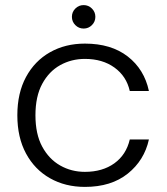

<svg xmlns="http://www.w3.org/2000/svg" viewBox="-20 -725 653 753"><path d="M48 -273Q48 -360 82 -423Q116 -486 176 -520Q236 -554 313 -554Q416 -554 481 -503.5Q546 -453 564 -368H489Q476 -426 429 -460Q382 -494 313 -494Q260 -494 216 -469.5Q172 -445 145.5 -396Q119 -347 119 -273Q119 -199 145.5 -150Q172 -101 216 -76Q260 -51 313 -51Q382 -51 428.5 -84.5Q475 -118 489 -178H564Q546 -96 481 -44Q416 8 313 8Q236 8 176 -26Q116 -60 82 -123Q48 -186 48 -273ZM308 -613Q289 -613 275.5 -626.5Q262 -640 262 -659Q262 -678 275.5 -691.5Q289 -705 308 -705Q327 -705 340.5 -691.5Q354 -678 354 -659Q354 -640 340.5 -626.5Q327 -613 308 -613Z"/></svg>

Font: Poppins Light
Style: Regular
Weight: 300
Designer: Ninad Kale (Devanagari), Jonny Pinhorn (Latin)
Version: Version 5.002